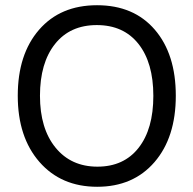

<svg xmlns="http://www.w3.org/2000/svg" viewBox="-20 -707 740 735"><path d="M350.5 -611Q248 -611 190.5 -538.5Q133 -466 133 -340.5Q133 -215 192.5 -142Q252 -69 353 -69Q454 -69 510.5 -141Q567 -213 567 -340Q567 -467 510 -539Q453 -611 350.5 -611ZM351.5 -687Q492 -687 572.5 -593.5Q653 -500 653 -340.5Q653 -181 571.5 -86.5Q490 8 352 8Q214 8 131 -87Q48 -182 48 -340.5Q48 -499 129.5 -593Q211 -687 351.5 -687Z"/></svg>

Font: Hind Kochi
Style: Regular
Weight: 400
Designer: Dhruvi Tolia
Foundry: Indian Type Foundry
Version: Version 0.702;PS 1.0;hotconv 1.0.81;makeotf.lib2.5.63406